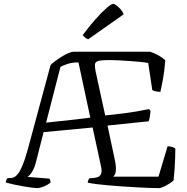

<svg xmlns="http://www.w3.org/2000/svg" viewBox="-20 -971 963 991"><path d="M170 0Q163 0 144.5 -2.5Q126 -5 101.5 -9Q77 -13 52.5 -18.5Q28 -24 10 -29Q10 -36 13.5 -43Q17 -50 20 -52H34Q43 -52 53 -56.5Q63 -61 74 -75.5Q85 -90 97 -119Q109 -148 122 -195L241 -635Q249 -644 264.5 -655.5Q280 -667 298.5 -678.5Q317 -690 333.5 -697Q350 -704 359 -704H755Q777 -697 799 -684.5Q821 -672 833 -660Q829 -604 821 -561.5Q813 -519 808 -497Q794 -497 782.5 -500Q771 -503 766 -506L745 -646Q730 -649 704.5 -651.5Q679 -654 650 -656Q621 -658 594 -659.5Q567 -661 546 -661Q505 -661 488 -656.5Q471 -652 470 -638.5Q469 -625 474 -600L523 -375Q570 -380 610.5 -385Q651 -390 686 -396Q721 -402 749 -408L757 -399Q756 -384 753.5 -369Q751 -354 747 -345L535 -323L572 -149Q580 -113 578 -90.5Q576 -68 564 -59H798L845 -216Q857 -216 868.5 -212.5Q880 -209 885 -204Q885 -184 884 -156Q883 -128 881 -97.5Q879 -67 876 -40Q868 -32 854.5 -23.5Q841 -15 826.5 -8Q812 -1 803 0Q783 0 753 -1Q723 -2 688 -4Q653 -6 615.5 -8.5Q578 -11 543.5 -14Q509 -17 480.5 -20.5Q452 -24 433 -28Q433 -36 436.5 -42.5Q440 -49 441 -51L459 -52Q475 -53 486.5 -58Q498 -63 502.5 -76Q507 -89 501 -114L458 -313L205 -289L165 -132Q159 -108 150.5 -92.5Q142 -77 134.5 -69Q127 -61 122 -58L235 -49Q237 -47 239 -41Q241 -35 241 -29Q233 -22 220 -15Q207 -8 194 -4Q181 0 170 0ZM218 -338Q251 -342 276.5 -344.5Q302 -347 326 -349.5Q350 -352 378.5 -355.5Q407 -359 446 -364L385 -649Q352 -649 328.5 -641Q305 -633 292 -626ZM435 -768Q425 -772 417.5 -778.5Q410 -785 407 -790Q442 -837 474 -873Q506 -909 530.5 -930Q555 -951 564 -951Q571 -951 582 -942.5Q593 -934 603.5 -922Q614 -910 618 -897Z"/></svg>

Font: Texturina Medium 12pt ExtraLight
Style: Regular
Weight: 250
Version: Version 1.002